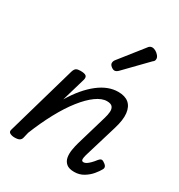

<svg xmlns="http://www.w3.org/2000/svg" viewBox="-199 -974 1043 1121"><g transform="rotate(30 323.0 -414.0)"><path d="M467 15Q431 15 413.5 -0.5Q396 -16 392 -39.5Q388 -63 392.5 -90.5Q397 -118 404 -142L464 -346Q472 -372 473.5 -393Q475 -414 465 -426.5Q455 -439 428 -439Q394 -439 354.5 -410.5Q315 -382 274 -330Q233 -278 194 -206Q155 -134 121 -49L112 -11Q109 2 98.5 8.5Q88 15 65 15Q48 15 34.5 8Q21 1 27 -17L161 -484Q167 -503 176.5 -509Q186 -515 205 -515Q235 -515 244 -506Q253 -497 247 -477L201 -320Q230 -369 261.5 -406Q293 -443 326 -468.5Q359 -494 392 -506.5Q425 -519 458 -519Q504 -519 529.5 -497.5Q555 -476 560 -433.5Q565 -391 545 -326L478 -104Q473 -85 473 -76Q473 -67 477 -64Q481 -61 486 -61Q496 -61 506 -67.5Q516 -74 528 -86Q540 -98 553 -115Q561 -125 569 -127Q577 -129 588 -121Q604 -111 607.5 -101.5Q611 -92 605 -82Q596 -65 577 -42Q558 -19 530 -2Q502 15 467 15ZM375 -615Q365 -615 352.5 -625Q340 -635 340 -646Q340 -652 342 -658Q344 -664 349 -670L471 -824Q479 -836 486 -839.5Q493 -843 501 -843Q511 -843 523.5 -836Q536 -829 545 -818Q554 -807 554 -796Q554 -788 551 -783Q548 -778 541 -773L402 -630Q388 -615 375 -615Z"/></g></svg>

Font: Playwrite AU NSW
Style: Regular
Weight: 400
Designer: Veronika Burian, José Scaglione
Foundry: TypeTogether
Version: Version 1.002